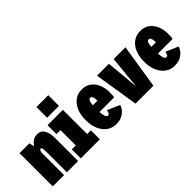

<svg xmlns="http://www.w3.org/2000/svg" viewBox="18 -1377 2044 2044"><g transform="rotate(-45 1040.0 -354.5)"><path d="M34.5 0V-500H183L195 -441.5Q213.5 -470.5 242.2 -490.8Q271 -511 307.5 -511Q364 -511 390 -466Q416 -421 416 -347V0H246.5V-289Q246.5 -324.5 244 -350Q241.5 -375.5 227.5 -375.5Q219.5 -375.5 213.8 -366.5Q208 -357.5 204.5 -346V0Z M509 -720H687V-559H509ZM456 0V-135H516V-365H456V-500H687V-135H743.5V0Z M980.5 11Q924.5 11 879 -20.5Q833.5 -52 807 -110.8Q780.5 -169.5 780.5 -250Q780.5 -328.5 805.2 -387.5Q830 -446.5 875.5 -479.2Q921 -512 982.5 -512Q1040 -512 1082.2 -482.8Q1124.5 -453.5 1148 -401.2Q1171.5 -349 1171.5 -280.5Q1171.5 -247.5 1169.8 -231.2Q1168 -215 1166.5 -208H946Q951 -116.5 983 -116.5Q999.5 -116.5 1007 -134.8Q1014.5 -153 1017 -165.5L1155.5 -105Q1149.5 -81.5 1128.5 -54.5Q1107.5 -27.5 1071 -8.2Q1034.5 11 980.5 11ZM982.5 -385.5Q952 -385.5 946.5 -308.5H1016V-314Q1016 -329 1013.2 -345.5Q1010.5 -362 1003.2 -373.8Q996 -385.5 982.5 -385.5Z M1280.5 0 1201 -500H1380L1413.5 -138H1416.5L1451 -500H1629L1549.5 0Z M1860.5 11Q1804.5 11 1759 -20.5Q1713.5 -52 1687 -110.8Q1660.5 -169.5 1660.5 -250Q1660.5 -328.5 1685.2 -387.5Q1710 -446.5 1755.5 -479.2Q1801 -512 1862.5 -512Q1920 -512 1962.2 -482.8Q2004.5 -453.5 2028 -401.2Q2051.5 -349 2051.5 -280.5Q2051.5 -247.5 2049.8 -231.2Q2048 -215 2046.5 -208H1826Q1831 -116.5 1863 -116.5Q1879.5 -116.5 1887 -134.8Q1894.5 -153 1897 -165.5L2035.5 -105Q2029.5 -81.5 2008.5 -54.5Q1987.5 -27.5 1951 -8.2Q1914.5 11 1860.5 11ZM1862.5 -385.5Q1832 -385.5 1826.5 -308.5H1896V-314Q1896 -329 1893.2 -345.5Q1890.5 -362 1883.2 -373.8Q1876 -385.5 1862.5 -385.5Z"/></g></svg>

Font: Trispace Condensed ExtraBold
Style: Regular
Weight: 800
Width: 3
Designer: Tyler Finck
Foundry: Etcetera Type Company
Version: Version 1.210; ttfautohint (v1.8.3)